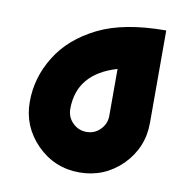

<svg xmlns="http://www.w3.org/2000/svg" viewBox="-63 -567 602 627"><g transform="rotate(10 237.5 -253.0)"><path d="M304.2 -355Q174.8 -316.9 174.8 -199.7Q174.8 -172.9 193.8 -153.8Q212.9 -134.8 239.7 -134.8Q266.6 -134.8 285.2 -153.8Q304.2 -172.9 304.2 -199.7ZM439 -199.7Q439 -117.7 380.9 -58.6Q321.8 -0.5 239.7 -0.5Q157.2 -0.5 98.6 -59.1Q40.5 -118.2 40.5 -199.7Q40.5 -280.8 84.5 -351.1Q127.4 -420.9 213.9 -463.9Q299.3 -506.3 439 -506.3Z"/></g></svg>

Font: DimaKhabar
Style: Bold
Weight: 700
Width: 6
Designer: R.Balvardi
Foundry: Dima Software Group
Version: Version 1.00;November 30, 2018;FontCreator 11.5.0.2427 64-bi